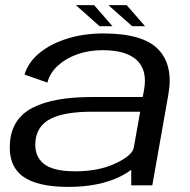

<svg xmlns="http://www.w3.org/2000/svg" viewBox="-20 -726 746 752"><path d="M494 0V-61Q475 -46.5 448.5 -33.5Q367 6 247 6Q124.5 6 68.2 -36.2Q12 -78.5 19 -167Q26 -262 107.8 -304Q189.5 -346 339 -346H539L544.5 -376Q557.5 -451.5 515.8 -490.5Q474 -529.5 381.5 -529.5Q328.5 -529.5 283.2 -513.5Q238 -497.5 206.8 -469Q175.5 -440.5 165.5 -402.5L76 -434Q91.5 -484 136.5 -520Q181.5 -556 245.8 -575.5Q310 -595 384.5 -595Q540 -595 599.8 -532.8Q659.5 -470.5 639.5 -356.5L576.5 0ZM504 -148 529 -288.5H342Q234 -288.5 179.8 -261.5Q125.5 -234.5 119 -175Q113 -118 149 -86.5Q185 -55 275 -55Q366.5 -55 432.5 -86Q498.5 -117 504 -148ZM497.5 -623.5 404.5 -706H476L548 -623.5ZM370 -623.5 277 -706H348.5L420.5 -623.5Z"/></svg>

Font: Anybody ExtraExpanded Regular
Style: Italic
Weight: 400
Width: 8
Italic angle: -10°
Designer: Tyler Finck
Foundry: Etcetera Type Company
Version: Version 1.010; ttfautohint (v1.8.3) -l 8 -r 50 -G 200 -x 14 